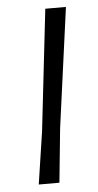

<svg xmlns="http://www.w3.org/2000/svg" viewBox="-49 -672 361 704"><g transform="rotate(-5 131.5 -320.0)"><path d="M161 -199 141 0H65L94 -193L145 -640H221Z"/></g></svg>

Font: Alegreya Sans SC
Style: Italic
Weight: 400
Italic angle: -7°
Designer: Juan Pablo del Peral
Foundry: Huerta Tipografica
Version: Version 2.008; ttfautohint (v1.6)